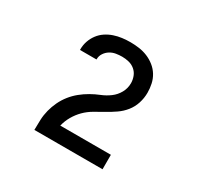

<svg xmlns="http://www.w3.org/2000/svg" viewBox="-117 -985 834 805"><g transform="rotate(30 300.0 -583.0)"><path d="M135 -323V-324Q135 -348 136 -372Q137 -396 143 -419.5Q149 -443 159.5 -465Q170 -487 185 -506Q200 -525 219 -540.5Q238 -556 259 -568Q280 -580 302.5 -589Q325 -598 344.5 -612.5Q364 -627 376 -648.5Q388 -670 388 -695Q388 -711 382 -727Q376 -743 363 -754Q350 -765 333.5 -769Q317 -773 301 -773Q286 -773 271 -770.5Q256 -768 243 -760Q230 -752 221.5 -739Q213 -726 213 -711V-709H133V-713Q133 -733 139.5 -752Q146 -771 158 -787Q170 -803 186.5 -814Q203 -825 222 -831.5Q241 -838 261 -840.5Q281 -843 301 -843Q322 -843 343 -840Q364 -837 383.5 -829Q403 -821 420 -807.5Q437 -794 448 -776Q459 -758 463.5 -737Q468 -716 468 -695Q468 -669 460 -644Q452 -619 436 -599Q420 -579 399 -564.5Q378 -550 355.5 -537.5Q333 -525 310.5 -512Q288 -499 270 -481Q252 -463 239 -440.5Q226 -418 220 -393H465V-323Z"/></g></svg>

Font: Iosevka Medium Extended
Style: Regular
Weight: 500
Width: 7
Monospace: yes
Designer: Belleve Invis
Foundry: Belleve Invis
Version: Version 32.5.0; ttfautohint (v1.8.4)